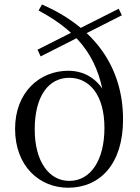

<svg xmlns="http://www.w3.org/2000/svg" viewBox="-20 -837 634 871"><path d="M289.2 14.6C434 14.6 538.2 -93.5 538.2 -294.6C538.2 -532.4 409.5 -712.3 170.5 -816.7L155.1 -789.4C357.3 -681 432.2 -553.6 455.2 -368.4L473.9 -374.3C443.1 -464.9 376.1 -516 289.8 -516C159.1 -516 48.4 -417.9 48.4 -252.6C48.4 -83.2 158.7 14.6 289.2 14.6ZM294.3 -16.4C202.4 -16.4 137.5 -104.6 137.5 -249.8C137.5 -402.9 201.4 -484.1 294.3 -484.1C383.5 -484.1 453.8 -409.3 453.8 -256.6C453.8 -112.5 392.8 -16.4 294.3 -16.4ZM164.4 -581.1 532.7 -767.6 518.6 -797.4 150.3 -611.6Z"/></svg>

Font: Source Han Serif CN VF
Style: Regular
Weight: 250
Designer: Ryoko NISHIZUKA 西塚涼子 (kana & ideographs); Frank Grießhammer (Latin, Greek & Cyrillic); Wenlong ZHANG 张文龙 (bopomofo); San
Foundry: Adobe
Version: Version 2.002;hotconv 1.1.0;makeotfexe 2.6.0